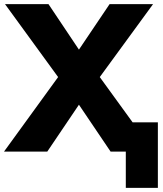

<svg xmlns="http://www.w3.org/2000/svg" viewBox="-44 -739 794 936"><path d="M239.3 -363.3 -19.5 -718.8H192.4L340.8 -497.1L490.2 -718.8H702.1L442.4 -363.3L602.5 -142.6H725.6V176.8H569.3V0H495.1L340.8 -228.5L186.5 0H-24.4Z"/></svg>

Font: Min Sans Black
Style: Regular
Weight: 900
Designer: Jinseong-Kim, NotoSansCJK, Nunito
Foundry: Jinseong-Kim
Version: Version 1.000